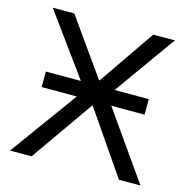

<svg xmlns="http://www.w3.org/2000/svg" viewBox="-102 -787 871 886"><g transform="rotate(15 333.5 -344.0)"><path d="M543 0 336.4 -300.8 125.5 0H22.5L255.9 -320.8H87.9V-395H255.4L42.5 -688H145.5L336.9 -418L522.9 -688H626L416.5 -395H579.6V-320.8H420.4L646 0Z"/></g></svg>

Font: Arial
Style: Regular
Weight: 400
Designer: Steve Matteson
Foundry: Ascender Corporation
Version: Version 2.00.3